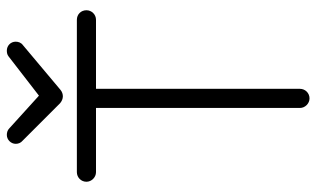

<svg xmlns="http://www.w3.org/2000/svg" viewBox="-202 -724 926 562"><g transform="rotate(-90 261.0 -443.0)"><path d="M484 -681H38C23 -681 10 -669 10 -653C10 -638 23 -625 38 -625H226V-28C226 -13 239 0 254 0C270 0 282 -13 282 -28V-625H484C500 -625 512 -638 512 -653C512 -669 500 -681 484 -681ZM240 -730C246 -725 253 -722 260 -722C266 -722 273 -724 279 -729L410 -839C417 -844 420 -852 420 -860C420 -875 408 -886 394 -886C388 -886 382 -885 377 -881L262 -792L166 -879C161 -884 154 -886 147 -886C133 -886 121 -874 121 -860C121 -852 124 -845 130 -840Z"/></g></svg>

Font: Comic Neue
Style: Normal
Weight: 400
Designer: Craig Rozynski
Foundry: Craig Rozynski
Version: Version 2.003